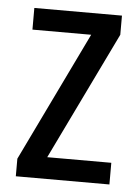

<svg xmlns="http://www.w3.org/2000/svg" viewBox="-44 -573 442 609"><g transform="rotate(5 176.5 -268.5)"><path d="M327 0V-69H123L320 -476V-537H41V-468H228L29 -56V0Z"/></g></svg>

Font: Noto Sans Telugu Condensed
Style: Regular
Weight: 400
Width: 3
Designer: Jelle Bosma - Monotype Design Team
Foundry: Monotype Imaging Inc.
Version: Version 2.005